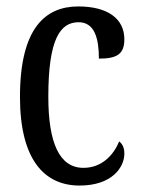

<svg xmlns="http://www.w3.org/2000/svg" viewBox="-20 -566 437 596"><path d="M227 10C328 10 366 -47 366 -89C366 -108 360 -119 350 -127C332 -84 296 -45 239 -45C164 -45 130 -123 130 -266C130 -445 167 -497 224 -497C274 -497 287 -446 287 -384C343 -384 366 -398 366 -444C366 -509 313 -546 223 -546C121 -546 42 -479 42 -265C42 -70 118 10 227 10Z"/></svg>

Font: Noto Serif Myanmar ExtCond
Style: Regular
Weight: 400
Width: 2
Designer: Ben Mitchell and the Monotype Design Team
Foundry: Monotype Imaging Inc.
Version: Version 2.106